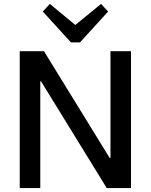

<svg xmlns="http://www.w3.org/2000/svg" viewBox="-20 -962 771 982"><path d="M650 -700V0H526L190 -546H186V0H81V-700H205L541 -154H545V-700ZM533 -903 389 -745H343L199 -903L235 -942L392 -812H338L497 -942Z"/></svg>

Font: Pathway Extreme Medium
Style: Regular
Weight: 500
Designer: Eduardo Rodriguez Tunni
Foundry: Eduardo Rodriguez Tunni
Version: Version 1.001;gftools[0.9.26]